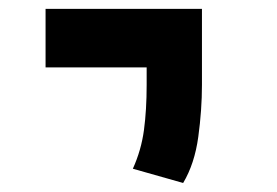

<svg xmlns="http://www.w3.org/2000/svg" viewBox="-20 -606 626 434"><path d="M394 -192.4 280.3 -224.6Q299.3 -266.6 305.4 -312Q311.5 -357.4 311.5 -414.1V-585.9H436.5V-414.1Q436.5 -357.4 428.2 -296.6Q419.9 -235.8 394 -192.4ZM83 -453.6V-585.9H436.5V-453.6Z"/></svg>

Font: Cascadia Mono
Style: Regular
Weight: 400
Monospace: yes
Designer: Aaron Bell
Foundry: Saja Typeworks
Version: Version 2404.023